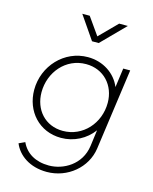

<svg xmlns="http://www.w3.org/2000/svg" viewBox="-144 -884 955 1197"><g transform="rotate(15 333.5 -285.0)"><path d="M275 220C410 220 524 124 542 -2L615 -526H570L553 -402C520 -483 438 -538 340 -538C188 -538 68 -409 68 -255C68 -117 165 -8 306 -8C390 -8 465 -48 512 -112L498 -7C481 117 371 178 278 178C192 178 129 141 99 75L60 93C89 164 165 220 275 220ZM116 -252C116 -381 209 -493 340 -493C454 -493 532 -407 532 -294C532 -162 435 -53 306 -53C191 -53 116 -140 116 -252ZM235 -790 338 -640H381L529 -790H473L362 -678L283 -790Z"/></g></svg>

Font: Mluvka ExtraLight
Style: Italic
Weight: 200
Italic angle: -8°
Designer: Modified by Jiří Krblich, Original typeface by Gumpita Rahayu
Foundry: Gumpita Rahayu & Jiří Krblich
Version: Version 2.000;Glyphs 3.1.1 (3134)